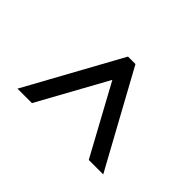

<svg xmlns="http://www.w3.org/2000/svg" viewBox="-129 -766 817 817"><g transform="rotate(-45 279.5 -358.0)"><path d="M65 -100V-187L377 -357L65 -529V-616L494 -380V-335Z"/></g></svg>

Font: Noto Serif Kannada Black
Style: Regular
Weight: 900
Version: Version 2.003